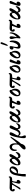

<svg xmlns="http://www.w3.org/2000/svg" viewBox="3304 -4134 1061 7708"><g transform="rotate(-90 3834.0 -280.5)"><path d="M96 13Q82 13 79.5 -0.5Q77 -14 101 -45Q118 -67 140.5 -101Q163 -135 186.5 -172Q210 -209 230.5 -243Q251 -277 264 -299Q269 -309 267 -317.5Q265 -326 251 -327Q224 -329 208 -329.5Q192 -330 175 -330Q120 -330 97 -326Q74 -322 74 -313Q74 -307 78.5 -300Q83 -293 86 -289Q95 -279 98.5 -270Q102 -261 102 -252Q102 -218 65 -218Q38 -218 21 -238Q4 -258 4 -298Q4 -357 42 -391Q80 -425 145 -425Q231 -425 322 -420.5Q413 -416 504 -416Q553 -416 559 -435Q569 -460 583 -460Q594 -460 599.5 -451.5Q605 -443 605 -418Q605 -323 481 -323H437Q425 -323 420 -313Q413 -294 409.5 -278Q406 -262 402 -242Q397 -214 395.5 -190Q394 -166 392 -136Q403 -139 417 -139Q437 -139 451 -123.5Q465 -108 465 -84Q465 -60 452 -38Q439 -16 419 -1.5Q399 13 376 13Q315 13 315 -51Q315 -62 317.5 -77Q320 -92 327 -117L374 -302Q379 -325 362 -325Q348 -325 327 -305Q306 -285 288 -251L220 -128Q190 -74 173.5 -47Q157 -20 146 -8Q136 2 123 7.5Q110 13 96 13Z M600 217Q600 157 608 85.5Q616 14 629.5 -63Q643 -140 661 -213Q676 -271 703 -319Q730 -367 773 -396Q816 -425 879 -425Q916 -425 945 -408Q974 -391 990.5 -363Q1007 -335 1007 -301Q1007 -267 993.5 -229Q980 -191 953 -159Q926 -127 885.5 -106.5Q845 -86 791 -86Q778 -86 760.5 -90Q743 -94 725 -102Q691 69 701 217Q701 221 685.5 222.5Q670 224 650.5 224Q631 224 615.5 222.5Q600 221 600 217ZM742 -180Q737 -161 733 -142Q741 -139 761 -139Q790 -139 819 -156.5Q848 -174 873 -202.5Q898 -231 913 -264.5Q928 -298 928 -331Q928 -354 921 -363Q914 -372 900 -372Q872 -372 840.5 -346Q809 -320 782 -276.5Q755 -233 742 -180Z M1146 11Q1120 11 1098.5 2Q1077 -7 1064 -32.5Q1051 -58 1051 -107Q1051 -139 1057 -171.5Q1063 -204 1072 -232Q1083 -265 1101.5 -298.5Q1120 -332 1143.5 -360.5Q1167 -389 1191.5 -406Q1216 -423 1239 -423Q1286 -423 1312 -391.5Q1338 -360 1345 -310Q1349 -319 1353 -328Q1371 -373 1396.5 -403Q1422 -433 1456 -433Q1501 -433 1501 -394Q1501 -360 1463 -291Q1439 -248 1413 -207Q1387 -166 1359 -131Q1367 -98 1380.5 -86.5Q1394 -75 1419 -75Q1440 -75 1465.5 -89.5Q1491 -104 1513.5 -124.5Q1536 -145 1547 -162Q1554 -173 1559 -176.5Q1564 -180 1570 -180Q1582 -180 1582 -150Q1582 -115 1562.5 -77.5Q1543 -40 1507.5 -14.5Q1472 11 1424 11Q1384 11 1360 -14.5Q1336 -40 1328 -84Q1328 -86 1327 -92Q1284 -46 1238.5 -17.5Q1193 11 1146 11ZM1088 -114Q1088 -98 1097.5 -90Q1107 -82 1118 -82Q1168 -82 1218.5 -124.5Q1269 -167 1312 -242Q1307 -287 1302 -306Q1297 -325 1290 -329.5Q1283 -334 1270 -334Q1250 -334 1225.5 -317.5Q1201 -301 1177 -275Q1153 -249 1133 -219Q1113 -189 1100.5 -161Q1088 -133 1088 -114Z M1741 217Q1688 217 1688 171Q1688 133 1707 108Q1728 78 1758 50Q1788 22 1819 -6Q1850 -34 1873 -63Q1879 -80 1883.5 -107Q1888 -134 1888 -167Q1888 -255 1860 -292.5Q1832 -330 1779 -330Q1748 -330 1726 -308Q1704 -286 1692.5 -257.5Q1681 -229 1681 -210Q1681 -191 1682 -185Q1683 -179 1683 -166Q1683 -159 1677 -147.5Q1671 -136 1654 -136Q1642 -136 1634 -162.5Q1626 -189 1626 -229Q1626 -297 1652.5 -340.5Q1679 -384 1718.5 -404.5Q1758 -425 1797 -425Q1845 -425 1875.5 -392.5Q1906 -360 1920.5 -311Q1935 -262 1935 -212Q1935 -193 1933.5 -169Q1932 -145 1930 -120Q1988 -176 2042 -236.5Q2096 -297 2145 -363Q2156 -377 2164.5 -382Q2173 -387 2181 -387Q2205 -387 2194 -367Q2178 -338 2152 -295.5Q2126 -253 2094.5 -205Q2063 -157 2030.5 -110.5Q1998 -64 1968.5 -26Q1939 12 1917 33Q1907 83 1883 125Q1859 167 1823 192Q1787 217 1741 217Z M2201 230Q2167 230 2154 208.5Q2141 187 2141 136Q2141 101 2146 52Q2151 3 2163 -61Q2174 -117 2185 -165Q2196 -213 2210.5 -260Q2225 -307 2245 -359Q2259 -393 2273 -409Q2287 -425 2324 -425Q2351 -425 2363 -416Q2375 -407 2375 -380Q2375 -362 2366 -336Q2355 -302 2331.5 -262.5Q2308 -223 2284.5 -183.5Q2261 -144 2249 -109Q2257 -78 2278 -65Q2299 -52 2316 -52Q2354 -52 2383.5 -78.5Q2413 -105 2440.5 -162Q2468 -219 2500 -310Q2520 -366 2535.5 -390Q2551 -414 2565 -419.5Q2579 -425 2594 -425Q2616 -425 2633 -415.5Q2650 -406 2650 -381Q2650 -368 2644 -348Q2638 -328 2620.5 -293Q2603 -258 2570 -198Q2552 -165 2547 -153.5Q2542 -142 2542 -130Q2542 -76 2594 -76Q2625 -76 2656.5 -94Q2688 -112 2717 -154Q2725 -166 2731 -166Q2738 -166 2738 -142Q2738 -120 2729.5 -93.5Q2721 -67 2703.5 -43.5Q2686 -20 2660 -4.5Q2634 11 2598 11Q2568 11 2545 -5.5Q2522 -22 2509 -47.5Q2496 -73 2495 -98L2488 -99Q2457 -38 2419 -13.5Q2381 11 2337 11Q2304 11 2278.5 -4Q2253 -19 2231 -62Q2221 -25 2217.5 -2Q2214 21 2214 38Q2214 64 2219 80Q2224 96 2235 122Q2243 139 2247.5 157.5Q2252 176 2252 190Q2252 212 2239 221Q2226 230 2201 230Z M2865 11Q2839 11 2817.5 2Q2796 -7 2783 -32.5Q2770 -58 2770 -107Q2770 -139 2776 -171.5Q2782 -204 2791 -232Q2802 -265 2820.5 -298.5Q2839 -332 2862.5 -360.5Q2886 -389 2910.5 -406Q2935 -423 2958 -423Q3005 -423 3031 -391.5Q3057 -360 3064 -310Q3068 -319 3072 -328Q3090 -373 3115.5 -403Q3141 -433 3175 -433Q3220 -433 3220 -394Q3220 -360 3182 -291Q3158 -248 3132 -207Q3106 -166 3078 -131Q3086 -98 3099.5 -86.5Q3113 -75 3138 -75Q3159 -75 3184.5 -89.5Q3210 -104 3232.5 -124.5Q3255 -145 3266 -162Q3273 -173 3278 -176.5Q3283 -180 3289 -180Q3301 -180 3301 -150Q3301 -115 3281.5 -77.5Q3262 -40 3226.5 -14.5Q3191 11 3143 11Q3103 11 3079 -14.5Q3055 -40 3047 -84Q3047 -86 3046 -92Q3003 -46 2957.5 -17.5Q2912 11 2865 11ZM2807 -114Q2807 -98 2816.5 -90Q2826 -82 2837 -82Q2887 -82 2937.5 -124.5Q2988 -167 3031 -242Q3026 -287 3021 -306Q3016 -325 3009 -329.5Q3002 -334 2989 -334Q2969 -334 2944.5 -317.5Q2920 -301 2896 -275Q2872 -249 2852 -219Q2832 -189 2819.5 -161Q2807 -133 2807 -114Z M3539 14Q3508 14 3493 -1Q3478 -16 3478 -51Q3478 -68 3480.5 -84Q3483 -100 3489 -116L3556 -304Q3565 -326 3552 -327Q3532 -329 3517.5 -329.5Q3503 -330 3479 -330Q3400 -330 3400 -312Q3400 -306 3404.5 -299.5Q3409 -293 3413 -289Q3419 -282 3424 -274.5Q3429 -267 3429 -253Q3429 -218 3392 -218Q3364 -218 3347 -238Q3330 -258 3330 -298Q3330 -380 3403 -414Q3414 -419 3432 -422Q3450 -425 3474 -425Q3492 -425 3521.5 -423.5Q3551 -422 3591 -420Q3632 -418 3660.5 -417Q3689 -416 3706 -416Q3755 -416 3762 -435Q3766 -446 3773 -453Q3780 -460 3786 -460Q3797 -460 3802 -451.5Q3807 -443 3807 -422Q3807 -378 3778 -349.5Q3749 -321 3698 -321Q3688 -321 3680 -322Q3672 -323 3662 -323Q3649 -323 3643 -312L3622 -272Q3602 -235 3583.5 -198Q3565 -161 3556 -129Q3570 -141 3603 -141Q3620 -141 3631.5 -126.5Q3643 -112 3643 -89Q3643 -64 3629.5 -40Q3616 -16 3592.5 -1Q3569 14 3539 14Z M3949 11Q3893 11 3857.5 -21Q3822 -53 3822 -126Q3822 -158 3830 -190.5Q3838 -223 3851 -251Q3872 -295 3902 -335Q3932 -375 3965.5 -400Q3999 -425 4031 -425Q4051 -425 4065.5 -416Q4080 -407 4080 -388Q4080 -377 4071 -363Q4126 -295 4126 -197Q4126 -137 4103 -90Q4080 -43 4040 -16Q4000 11 3949 11ZM3873 -98Q3873 -77 3885.5 -65.5Q3898 -54 3920 -54Q3954 -54 3985.5 -81.5Q4017 -109 4037 -154Q4057 -199 4057 -249Q4057 -295 4040 -331Q4033 -324 4023 -316Q3982 -283 3947.5 -242.5Q3913 -202 3893 -164Q3873 -126 3873 -98Z M4245 13Q4231 13 4228.5 -0.5Q4226 -14 4250 -45Q4267 -67 4289.5 -101Q4312 -135 4335.5 -172Q4359 -209 4379.5 -243Q4400 -277 4413 -299Q4418 -309 4416 -317.5Q4414 -326 4400 -327Q4373 -329 4357 -329.5Q4341 -330 4324 -330Q4269 -330 4246 -326Q4223 -322 4223 -313Q4223 -307 4227.5 -300Q4232 -293 4235 -289Q4244 -279 4247.5 -270Q4251 -261 4251 -252Q4251 -218 4214 -218Q4187 -218 4170 -238Q4153 -258 4153 -298Q4153 -357 4191 -391Q4229 -425 4294 -425Q4380 -425 4471 -420.5Q4562 -416 4653 -416Q4702 -416 4708 -435Q4718 -460 4732 -460Q4743 -460 4748.5 -451.5Q4754 -443 4754 -418Q4754 -323 4630 -323H4586Q4574 -323 4569 -313Q4562 -294 4558.5 -278Q4555 -262 4551 -242Q4546 -214 4544.5 -190Q4543 -166 4541 -136Q4552 -139 4566 -139Q4586 -139 4600 -123.5Q4614 -108 4614 -84Q4614 -60 4601 -38Q4588 -16 4568 -1.5Q4548 13 4525 13Q4464 13 4464 -51Q4464 -62 4466.5 -77Q4469 -92 4476 -117L4523 -302Q4528 -325 4511 -325Q4497 -325 4476 -305Q4455 -285 4437 -251L4369 -128Q4339 -74 4322.5 -47Q4306 -20 4295 -8Q4285 2 4272 7.5Q4259 13 4245 13Z M4897 11Q4841 11 4805.5 -21Q4770 -53 4770 -126Q4770 -158 4778 -190.5Q4786 -223 4799 -251Q4820 -295 4850 -335Q4880 -375 4913.5 -400Q4947 -425 4979 -425Q4999 -425 5013.5 -416Q5028 -407 5028 -388Q5028 -377 5019 -363Q5074 -295 5074 -197Q5074 -137 5051 -90Q5028 -43 4988 -16Q4948 11 4897 11ZM4821 -98Q4821 -77 4833.5 -65.5Q4846 -54 4868 -54Q4902 -54 4933.5 -81.5Q4965 -109 4985 -154Q5005 -199 5005 -249Q5005 -295 4988 -331Q4981 -324 4971 -316Q4930 -283 4895.5 -242.5Q4861 -202 4841 -164Q4821 -126 4821 -98Z M5175 14Q5140 14 5121 -0.5Q5102 -15 5102 -50Q5102 -77 5114 -116L5195 -398Q5199 -412 5215.5 -418.5Q5232 -425 5247 -425Q5276 -425 5288 -417Q5300 -409 5300 -390Q5300 -376 5289 -347.5Q5278 -319 5252 -266Q5231 -225 5218 -193Q5205 -161 5199 -135Q5213 -141 5234 -141Q5250 -141 5261 -126.5Q5272 -112 5272 -89Q5272 -64 5259 -40Q5246 -16 5224.5 -1Q5203 14 5175 14Z M5471 11Q5415 11 5379.5 -21Q5344 -53 5344 -126Q5344 -158 5352 -190.5Q5360 -223 5373 -251Q5394 -295 5424 -335Q5454 -375 5487.5 -400Q5521 -425 5553 -425Q5573 -425 5587.5 -416Q5602 -407 5602 -388Q5602 -377 5593 -363Q5648 -295 5648 -197Q5648 -137 5625 -90Q5602 -43 5562 -16Q5522 11 5471 11ZM5395 -98Q5395 -77 5407.5 -65.5Q5420 -54 5442 -54Q5476 -54 5507.5 -81.5Q5539 -109 5559 -154Q5579 -199 5579 -249Q5579 -295 5562 -331Q5555 -324 5545 -316Q5504 -283 5469.5 -242.5Q5435 -202 5415 -164Q5395 -126 5395 -98Z M5824 13Q5784 13 5759.5 -10.5Q5735 -34 5735 -75Q5735 -110 5755 -183Q5762 -209 5768 -233.5Q5774 -258 5777 -278Q5762 -273 5749 -273Q5725 -273 5711.5 -289Q5698 -305 5698 -333Q5698 -372 5722 -398.5Q5746 -425 5795 -425Q5836 -425 5836 -382Q5836 -363 5831.5 -335Q5827 -307 5819 -276Q5811 -247 5807 -215Q5803 -183 5803 -157Q5803 -117 5812 -100Q5821 -83 5836 -83Q5861 -83 5889 -108Q5917 -133 5941.5 -175Q5966 -217 5981.5 -267Q5997 -317 5997 -367Q5997 -393 6002 -408Q6007 -423 6017 -423Q6037 -423 6049.5 -386.5Q6062 -350 6062 -293Q6062 -244 6050 -191Q6038 -138 6010.5 -91.5Q5983 -45 5937.5 -16Q5892 13 5824 13ZM5858 -502Q5843 -502 5843 -510Q5843 -516 5844 -519L5919 -753Q5931 -791 5956 -791Q5974 -791 5983.5 -776.5Q5993 -762 5993 -750Q5993 -745 5988 -729.5Q5983 -714 5970 -684L5922 -571Q5894 -502 5858 -502Z M6169 10Q6146 10 6146 -16Q6146 -26 6148 -41.5Q6150 -57 6152 -70Q6154 -83 6155 -104Q6156 -125 6156 -150Q6156 -191 6151.5 -212Q6147 -233 6142 -246Q6132 -279 6126 -305.5Q6120 -332 6120 -351Q6120 -388 6137.5 -407Q6155 -426 6178 -426Q6230 -426 6230 -354Q6230 -337 6226 -311Q6222 -285 6214 -235Q6208 -201 6203 -173.5Q6198 -146 6195 -135L6198 -134Q6291 -211 6325 -302Q6346 -359 6346 -390Q6346 -424 6359 -424Q6388 -424 6388 -367Q6388 -339 6380.5 -301Q6373 -263 6359 -223Q6347 -188 6322 -148Q6297 -108 6267.5 -72Q6238 -36 6211.5 -13Q6185 10 6169 10Z M6626 14Q6595 14 6580 -1Q6565 -16 6565 -51Q6565 -68 6567.5 -84Q6570 -100 6576 -116L6643 -304Q6652 -326 6639 -327Q6619 -329 6604.5 -329.5Q6590 -330 6566 -330Q6487 -330 6487 -312Q6487 -306 6491.5 -299.5Q6496 -293 6500 -289Q6506 -282 6511 -274.5Q6516 -267 6516 -253Q6516 -218 6479 -218Q6451 -218 6434 -238Q6417 -258 6417 -298Q6417 -380 6490 -414Q6501 -419 6519 -422Q6537 -425 6561 -425Q6579 -425 6608.5 -423.5Q6638 -422 6678 -420Q6719 -418 6747.5 -417Q6776 -416 6793 -416Q6842 -416 6849 -435Q6853 -446 6860 -453Q6867 -460 6873 -460Q6884 -460 6889 -451.5Q6894 -443 6894 -422Q6894 -378 6865 -349.5Q6836 -321 6785 -321Q6775 -321 6767 -322Q6759 -323 6749 -323Q6736 -323 6730 -312L6709 -272Q6689 -235 6670.5 -198Q6652 -161 6643 -129Q6657 -141 6690 -141Q6707 -141 6718.5 -126.5Q6730 -112 6730 -89Q6730 -64 6716.5 -40Q6703 -16 6679.5 -1Q6656 14 6626 14Z M7002 11Q6976 11 6954.5 2Q6933 -7 6920 -32.5Q6907 -58 6907 -107Q6907 -139 6913 -171.5Q6919 -204 6928 -232Q6939 -265 6957.5 -298.5Q6976 -332 6999.5 -360.5Q7023 -389 7047.5 -406Q7072 -423 7095 -423Q7142 -423 7168 -391.5Q7194 -360 7201 -310Q7205 -319 7209 -328Q7227 -373 7252.5 -403Q7278 -433 7312 -433Q7357 -433 7357 -394Q7357 -360 7319 -291Q7295 -248 7269 -207Q7243 -166 7215 -131Q7223 -98 7236.5 -86.5Q7250 -75 7275 -75Q7296 -75 7321.5 -89.5Q7347 -104 7369.5 -124.5Q7392 -145 7403 -162Q7410 -173 7415 -176.5Q7420 -180 7426 -180Q7438 -180 7438 -150Q7438 -115 7418.5 -77.5Q7399 -40 7363.5 -14.5Q7328 11 7280 11Q7240 11 7216 -14.5Q7192 -40 7184 -84Q7184 -86 7183 -92Q7140 -46 7094.5 -17.5Q7049 11 7002 11ZM6944 -114Q6944 -98 6953.5 -90Q6963 -82 6974 -82Q7024 -82 7074.5 -124.5Q7125 -167 7168 -242Q7163 -287 7158 -306Q7153 -325 7146 -329.5Q7139 -334 7126 -334Q7106 -334 7081.5 -317.5Q7057 -301 7033 -275Q7009 -249 6989 -219Q6969 -189 6956.5 -161Q6944 -133 6944 -114Z M7524 14Q7489 14 7470 -0.5Q7451 -15 7451 -50Q7451 -77 7463 -116L7544 -398Q7548 -412 7564.5 -418.5Q7581 -425 7596 -425Q7625 -425 7637 -417Q7649 -409 7649 -390Q7649 -376 7638 -347.5Q7627 -319 7601 -266Q7580 -225 7567 -193Q7554 -161 7548 -135Q7562 -141 7583 -141Q7599 -141 7610 -126.5Q7621 -112 7621 -89Q7621 -64 7608 -40Q7595 -16 7573.5 -1Q7552 14 7524 14Z"/></g></svg>

Font: Junicode
Style: Bold Italic
Weight: 700
Italic angle: -11°
Designer: Peter S. Baker
Version: Version 2.100; ttfautohint (v1.8.4)